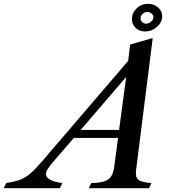

<svg xmlns="http://www.w3.org/2000/svg" viewBox="-146 -982 918 1002"><path d="M179 -26.5 167 0H-126L-114 -26.5Q-69 -33.5 -40.2 -44.5Q-11.5 -55.5 14 -77.8Q39.5 -100 74 -140.5L523 -664.5L533 -749.5L651 -783.5L564 -93Q559.5 -59.5 574.8 -45Q590 -30.5 644.5 -26.5L632 0H318L330 -26.5Q394 -28 418.5 -45.5Q443 -63 449.5 -107L470 -262H239L132.5 -138.5Q111 -113 102.5 -99.2Q94 -85.5 94 -74Q94 -57.5 113.2 -45.5Q132.5 -33.5 179 -26.5ZM275 -304H475.5L512.5 -580.5ZM611.5 -818Q581 -818 561.8 -836.5Q542.5 -855 542.5 -883Q542.5 -914.5 567 -938.2Q591.5 -962 626.5 -962Q657.5 -962 679 -943Q700.5 -924 700.5 -897Q700.5 -866.5 673.5 -842.2Q646.5 -818 611.5 -818ZM617 -858.5Q631 -858.5 642.8 -869.2Q654.5 -880 654.5 -892.5Q654.5 -903.5 645 -911.5Q635.5 -919.5 623 -919.5Q608.5 -919.5 598 -909.8Q587.5 -900 587.5 -887Q587.5 -874.5 596 -866.5Q604.5 -858.5 617 -858.5Z"/></svg>

Font: Libre Caslon Text Medium Italic
Style: Regular
Weight: 500
Italic angle: -22.583°
Designer: Pablo Impallari, Rodrigo Fuenzalida, Katja Schimmel
Foundry: Pablo Impallari, Rodrigo Fuenzalida
Version: Version 2.000